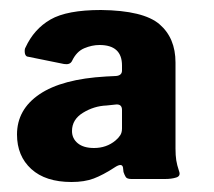

<svg xmlns="http://www.w3.org/2000/svg" viewBox="-20 -772 429 384"><path d="M182 -752Q267 -751 299 -723.5Q331 -696 331 -647V-475Q331 -461 332.5 -451.5Q334 -442 338 -430Q342 -420 332.5 -417Q323 -414 310 -414H243Q234 -414 231.5 -418Q229 -422 227 -428L226 -437Q224 -447 209 -437Q186 -422 167.5 -415Q149 -408 123 -408Q71 -408 42.5 -434Q14 -460 14 -503Q14 -553 59 -583.5Q104 -614 192 -619L212 -620Q224 -621 224 -631V-641Q224 -682 179 -682Q164 -682 148.5 -675.5Q133 -669 124 -650Q120 -642 108 -644L34 -659Q30 -661 29.5 -667.5Q29 -674 31 -677Q48 -714 81 -733Q114 -752 182 -752ZM124 -510Q124 -495 135.5 -485.5Q147 -476 168 -476Q193 -476 211 -491Q217 -496 220.5 -501.5Q224 -507 224 -515V-552Q224 -564 212 -563L193 -561Q168 -560 146 -546.5Q124 -533 124 -510Z"/></svg>

Font: Libre Franklin Thin ExtraBold
Style: Regular
Weight: 800
Version: Version 3.000